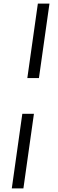

<svg xmlns="http://www.w3.org/2000/svg" viewBox="-20 -865 326 1075"><path d="M133 -428H198L257 -845H192ZM46 190H111L170 -228H105Z"/></svg>

Font: Mluvka Light
Style: Italic
Weight: 300
Italic angle: -8°
Designer: Modified by Jiří Krblich, Original typeface by Gumpita Rahayu
Foundry: Gumpita Rahayu & Jiří Krblich
Version: Version 2.000;Glyphs 3.1.1 (3134)